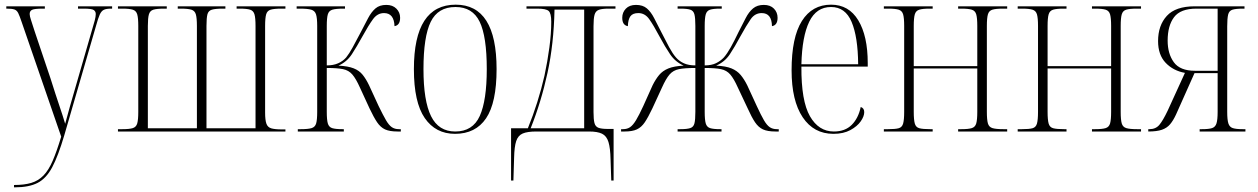

<svg xmlns="http://www.w3.org/2000/svg" viewBox="-20 -563 5386 822"><path d="M40 229Q84 229 114 220Q144 211 166 188.5Q188 166 205.5 125.5Q223 85 242 22L73 -468Q64 -495 58 -507Q52 -519 41.5 -522.5Q31 -526 10 -526H7V-536H172V-526H162Q128 -526 117.5 -521Q107 -516 107 -503Q107 -494 113 -476.5Q119 -459 128 -430L196 -228Q219 -155 234 -111Q249 -67 259 -33Q267 -63 279 -106Q291 -149 305 -196L374 -435Q381 -458 385.5 -475Q390 -492 390 -503Q390 -514 381.5 -520Q373 -526 340 -526H314V-536H460V-526H455Q435 -526 424.5 -521Q414 -516 407 -500.5Q400 -485 391 -452L255 17Q229 105 203.5 153Q178 201 141 220Q104 239 44 239H40Z M485 0V-10H504Q534 -10 548.5 -14.5Q563 -19 567.5 -34.5Q572 -50 572 -84V-452Q572 -486 567.5 -501.5Q563 -517 548.5 -521.5Q534 -526 505 -526H485V-536H694V-526H682Q651 -526 636.5 -521.5Q622 -517 617.5 -501.5Q613 -486 613 -452V-14H823V-452Q823 -486 818.5 -501.5Q814 -517 799.5 -521.5Q785 -526 755 -526H741V-536H945V-526H933Q902 -526 887 -521.5Q872 -517 868 -501.5Q864 -486 864 -452V-14H1074V-452Q1074 -486 1069.5 -501.5Q1065 -517 1051 -521.5Q1037 -526 1007 -526H993V-536H1202V-526H1184Q1153 -526 1138.5 -521.5Q1124 -517 1119.5 -501.5Q1115 -486 1115 -452V-81Q1115 -49 1120.5 -33.5Q1126 -18 1141.5 -13.5Q1157 -9 1187 -9H1202V0Z M1255 0V-10H1268Q1299 -10 1314 -14.5Q1329 -19 1333.5 -34.5Q1338 -50 1338 -84V-452Q1338 -486 1333 -501.5Q1328 -517 1312.5 -521.5Q1297 -526 1264 -526H1250V-536H1457V-526H1449Q1418 -526 1403 -521.5Q1388 -517 1383.5 -501.5Q1379 -486 1379 -452V-283Q1407 -283 1427.5 -292Q1448 -301 1462 -317Q1475 -333 1490 -360.5Q1505 -388 1525 -426Q1542 -459 1556 -485.5Q1570 -512 1587.5 -527Q1605 -542 1634 -542Q1661 -542 1677 -526Q1693 -510 1693 -487Q1693 -455 1669 -451Q1667 -507 1624 -507Q1596 -507 1577 -481Q1558 -455 1531 -406Q1508 -364 1486.5 -331Q1465 -298 1429 -282Q1470 -280 1494 -270.5Q1518 -261 1532.5 -243Q1547 -225 1560 -198L1601 -109Q1620 -70 1632.5 -48.5Q1645 -27 1657.5 -18.5Q1670 -10 1688 -10H1696V0H1682Q1648 0 1628.5 -9Q1609 -18 1594.5 -39.5Q1580 -61 1562 -99L1521 -188Q1504 -226 1488.5 -244Q1473 -262 1448.5 -267Q1424 -272 1379 -272V-84Q1379 -50 1383.5 -34.5Q1388 -19 1402 -14.5Q1416 -10 1446 -10H1452V0Z M1928 10Q1845 10 1798.5 -57.5Q1752 -125 1752 -267Q1752 -543 1931 -543Q2106 -543 2106 -267Q2106 -123 2061 -56.5Q2016 10 1928 10ZM1929 0Q2004 0 2034 -66.5Q2064 -133 2064 -267Q2064 -407 2033.5 -470Q2003 -533 1930 -533Q1855 -533 1824 -469.5Q1793 -406 1793 -267Q1793 -131 1825.5 -65.5Q1858 0 1929 0Z M2168 210V-14H2240Q2262 -68 2280 -125Q2298 -182 2311 -239Q2324 -300 2332 -359.5Q2340 -419 2340 -470Q2340 -506 2329 -516Q2318 -526 2281 -526H2234V-536H2615V-526H2585Q2558 -526 2544 -521Q2530 -516 2525.5 -500Q2521 -484 2521 -451V-83Q2521 -52 2525 -36.5Q2529 -21 2542 -16Q2555 -11 2582 -11H2607V210H2597L2594 120Q2593 71 2585 45Q2577 19 2557.5 9.5Q2538 0 2502 0H2276Q2238 0 2218 8.5Q2198 17 2190 41Q2182 65 2181 113L2178 210ZM2252 -14H2481V-522H2354Q2351 -375 2324 -251Q2297 -127 2252 -14Z M2639 0V-10H2647Q2665 -10 2677.5 -18.5Q2690 -27 2703 -48.5Q2716 -70 2734 -109L2774 -198Q2787 -224 2802 -242Q2817 -260 2841.5 -270Q2866 -280 2907 -282Q2871 -298 2849 -330.5Q2827 -363 2804 -406Q2778 -455 2759.5 -481Q2741 -507 2713 -507Q2689 -507 2679 -493.5Q2669 -480 2668 -451Q2644 -455 2644 -487Q2644 -510 2659.5 -526Q2675 -542 2703 -542Q2732 -542 2749.5 -527Q2767 -512 2780.5 -485.5Q2794 -459 2811 -426Q2830 -388 2845 -360.5Q2860 -333 2874 -317Q2888 -301 2908 -292Q2928 -283 2957 -283V-452Q2957 -486 2953 -501.5Q2949 -517 2935.5 -521.5Q2922 -526 2894 -526H2881V-536H3070V-526H3062Q3034 -526 3020 -521.5Q3006 -517 3001.5 -501.5Q2997 -486 2997 -452V-283Q3026 -283 3045.5 -292.5Q3065 -302 3079 -317Q3093 -333 3108.5 -360.5Q3124 -388 3142 -426Q3159 -459 3172.5 -485.5Q3186 -512 3204 -527Q3222 -542 3250 -542Q3278 -542 3293.5 -526Q3309 -510 3309 -487Q3309 -455 3285 -451Q3284 -507 3241 -507Q3212 -507 3194 -481Q3176 -455 3149 -406Q3126 -363 3104.5 -330.5Q3083 -298 3046 -282Q3088 -280 3112 -270Q3136 -260 3151 -242Q3166 -224 3179 -198L3220 -109Q3238 -70 3250.5 -48.5Q3263 -27 3275.5 -18.5Q3288 -10 3306 -10H3314V0H3300Q3266 0 3246.5 -9Q3227 -18 3212.5 -39.5Q3198 -61 3181 -99L3139 -188Q3122 -226 3106.5 -244Q3091 -262 3066.5 -267Q3042 -272 2997 -272V-84Q2997 -50 3001.5 -34.5Q3006 -19 3020 -14.5Q3034 -10 3063 -10H3069V0H2881V-10H2893Q2921 -10 2935 -14.5Q2949 -19 2953 -34.5Q2957 -50 2957 -84V-272Q2912 -272 2887 -267Q2862 -262 2846.5 -244Q2831 -226 2814 -188L2773 -99Q2755 -61 2740.5 -39.5Q2726 -18 2706.5 -9Q2687 0 2654 0Z M3548 10Q3464 10 3416.5 -61Q3369 -132 3369 -262Q3369 -403 3413 -473Q3457 -543 3538 -543Q3614 -543 3654.5 -476Q3695 -409 3695 -293V-278H3411Q3410 -131 3447.5 -65.5Q3485 0 3550 0Q3598 0 3626.5 -28.5Q3655 -57 3665 -105Q3680 -100 3680 -83Q3680 -65 3665 -43.5Q3650 -22 3620.5 -6Q3591 10 3548 10ZM3654 -288Q3653 -405 3626 -469Q3599 -533 3538 -533Q3475 -533 3444.5 -470Q3414 -407 3411 -288Z M3764 0V-10H3782Q3813 -10 3827.5 -14Q3842 -18 3846.5 -34Q3851 -50 3851 -84V-452Q3851 -486 3846.5 -501.5Q3842 -517 3827.5 -521.5Q3813 -526 3784 -526H3764V-536H3973V-526H3959Q3930 -526 3915.5 -521.5Q3901 -517 3896.5 -501.5Q3892 -486 3892 -452V-280H4164V-452Q4164 -486 4159.5 -501.5Q4155 -517 4140.5 -521.5Q4126 -526 4097 -526H4082V-536H4292V-526H4273Q4243 -526 4228.5 -521.5Q4214 -517 4209.5 -501.5Q4205 -486 4205 -452V-84Q4205 -50 4209.5 -34.5Q4214 -19 4229 -14.5Q4244 -10 4275 -10H4292V0H4082V-10H4096Q4126 -10 4140.5 -14.5Q4155 -19 4159.5 -34.5Q4164 -50 4164 -84V-270H3892V-84Q3892 -50 3896.5 -34Q3901 -18 3916 -14Q3931 -10 3962 -10H3973V0Z M4337 0V-10H4355Q4386 -10 4400.5 -14Q4415 -18 4419.5 -34Q4424 -50 4424 -84V-452Q4424 -486 4419.5 -501.5Q4415 -517 4400.5 -521.5Q4386 -526 4357 -526H4337V-536H4546V-526H4532Q4503 -526 4488.5 -521.5Q4474 -517 4469.5 -501.5Q4465 -486 4465 -452V-280H4737V-452Q4737 -486 4732.5 -501.5Q4728 -517 4713.5 -521.5Q4699 -526 4670 -526H4655V-536H4865V-526H4846Q4816 -526 4801.5 -521.5Q4787 -517 4782.5 -501.5Q4778 -486 4778 -452V-84Q4778 -50 4782.5 -34.5Q4787 -19 4802 -14.5Q4817 -10 4848 -10H4865V0H4655V-10H4669Q4699 -10 4713.5 -14.5Q4728 -19 4732.5 -34.5Q4737 -50 4737 -84V-270H4465V-84Q4465 -50 4469.5 -34Q4474 -18 4489 -14Q4504 -10 4535 -10H4546V0Z M4896 0V-10H4901Q4928 -10 4943.5 -28.5Q4959 -47 4979 -89L5053 -251Q5003 -260 4970.5 -294Q4938 -328 4938 -387Q4938 -454 4975.5 -495Q5013 -536 5095 -536H5308V-526H5301Q5271 -526 5256.5 -521.5Q5242 -517 5238 -500.5Q5234 -484 5234 -450V-84Q5234 -50 5239 -34.5Q5244 -19 5258 -14.5Q5272 -10 5300 -10H5312V0H5116V-10H5126Q5155 -10 5169 -14.5Q5183 -19 5188 -34.5Q5193 -50 5193 -84V-250H5094L5015 -73Q5003 -47 4989.5 -31Q4976 -15 4954.5 -7.5Q4933 0 4896 0ZM5096 -260H5193V-526H5102Q5034 -526 5006.5 -489.5Q4979 -453 4979 -389Q4979 -333 5005.5 -296.5Q5032 -260 5096 -260Z"/></svg>

Font: Noto Serif Display Condensed ExtraLight
Style: Regular
Weight: 200
Width: 3
Designer: Monotype Design Team
Foundry: Monotype Imaging Inc.
Version: Version 2.009